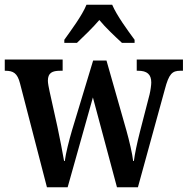

<svg xmlns="http://www.w3.org/2000/svg" viewBox="-21 -786 788 806"><path d="M249 -619V-606H302C329 -632 369 -670 396 -702C422 -670 463 -632 491 -606H544V-619C516 -657 469 -721 450 -766H342C324 -721 276 -657 249 -619ZM63 -436 176 0H263L369 -377L470 0H558L671 -411C688 -476 702 -489 736 -489H747V-536H553V-489H559C596 -489 614 -474 614 -440C614 -429 611 -407 607 -390L567 -235C554 -184 545 -141 541 -110H538C535 -139 521 -198 510 -237L426 -532H370L281 -238C269 -197 255 -142 251 -110H248C243 -141 230 -206 220 -254L187 -403C184 -418 180 -436 180 -447C180 -480 198 -489 232 -489H242V-536H-1V-489H1C35 -489 52 -479 63 -436Z"/></svg>

Font: Noto Serif Bengali Condensed
Style: Regular
Weight: 400
Width: 3
Designer: Juan Bruce, Universal Thirst, Indian Type Foundry and the Monotype Design Team.
Foundry: Monotype Imaging Inc.
Version: Version 2.003